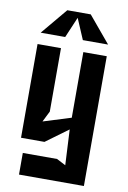

<svg xmlns="http://www.w3.org/2000/svg" viewBox="-100 -790 700 1049"><g transform="rotate(10 250.0 -265.0)"><path d="M82 200H442V-520H312V-156L158 -108L188 -168V-520H58V0H188L312 -91L322 106L272 80H82ZM64 -584H200L249 -699L298 -584H438L316 -730H186Z"/></g></svg>

Font: Pescante Normal
Style: Regular
Weight: 400
Designer: Ariel Martín Pérez
Foundry: Tunera Type Foundry
Version: Version 1.000;FEAKit 1.0